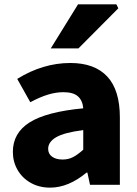

<svg xmlns="http://www.w3.org/2000/svg" viewBox="-20 -848 629 881"><path d="M39 -151Q39 -238 116 -286.5Q193 -335 362 -351Q359 -387 337.5 -406Q316 -425 271 -425Q237 -425 200.5 -414Q164 -403 119 -379L59 -486Q177 -559 303 -559Q414 -559 472 -497Q530 -435 530 -309V0H393L381 -56H377Q294 13 210 13Q160 13 121 -9Q82 -31 60.5 -68.5Q39 -106 39 -151ZM362 -161V-251Q275 -240 238 -218.5Q201 -197 201 -165Q201 -142 219 -129Q237 -116 267 -116Q293 -116 314 -126.5Q335 -137 362 -161ZM338 -828H514L523 -810L340 -626H213Z"/></svg>

Font: Nebula Sans Bold
Style: Regular
Weight: 700
Designer: Paul D. Hunt for Adobe (as Source Sans)
Foundry: Nebula Entertainment & Broadcasting LLC
Version: Version 1.010